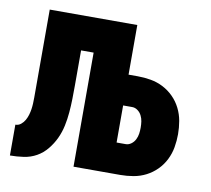

<svg xmlns="http://www.w3.org/2000/svg" viewBox="-64 -591 728 663"><g transform="rotate(10 300.0 -260.0)"><path d="M11 0V-108Q22 -108 30.5 -115Q39 -122 44 -131Q49 -140 52 -150Q55 -160 56.5 -170Q58 -180 58.5 -190.5Q59 -201 59 -212Q59 -229 59 -246.5Q59 -264 59 -281V-520H366V-346H398Q421 -346 444 -342Q467 -338 487.5 -327.5Q508 -317 524.5 -300.5Q541 -284 551.5 -263Q562 -242 566 -219Q570 -196 570 -173Q570 -150 566 -127Q562 -104 551.5 -83Q541 -62 524.5 -45.5Q508 -29 487.5 -18.5Q467 -8 444 -4Q421 0 398 0H234V-400H190V-280Q190 -280 190 -280Q190 -280 190 -280V-279Q190 -278 190 -278Q190 -278 190 -278V-277Q190 -253 189.5 -229.5Q189 -206 187 -182Q185 -158 180 -134.5Q175 -111 165 -89.5Q155 -68 139.5 -49Q124 -30 103.5 -18.5Q83 -7 59 -3.5Q35 0 11 0ZM398 -108Q408 -108 417 -114.5Q426 -121 431 -131Q436 -141 437.5 -151.5Q439 -162 439 -173Q439 -184 437.5 -194.5Q436 -205 431 -215Q426 -225 417 -231.5Q408 -238 398 -238H366V-108Z"/></g></svg>

Font: Iosevka SS04 Heavy Extended
Style: Regular
Weight: 900
Width: 7
Monospace: yes
Designer: Belleve Invis
Foundry: Belleve Invis
Version: Version 19.0.0; ttfautohint (v1.8.4)